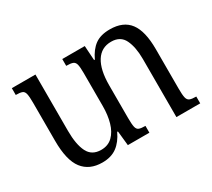

<svg xmlns="http://www.w3.org/2000/svg" viewBox="-104 -685 972 880"><g transform="rotate(-30 382.0 -245.0)"><path d="M687 -107Q687 -75 690.5 -60Q694 -45 705 -40.5Q716 -36 739 -36V0H613V-307Q613 -370 594 -409.5Q575 -449 526 -449Q474 -449 446.5 -405.5Q419 -362 419 -280V-107Q419 -74 422.5 -59Q426 -44 437 -40Q448 -36 470 -36V0H356L348 -77H344Q324 -34 293.5 -11.5Q263 11 216 11Q148 11 112.5 -35Q77 -81 77 -184V-386Q77 -418 73.5 -433Q70 -448 59 -452Q48 -456 26 -456V-492H151V-194Q151 -122 171 -82Q191 -42 240 -42Q277 -42 300.5 -65Q324 -88 335 -126.5Q346 -165 346 -212V-388Q346 -418 342.5 -432.5Q339 -447 328 -451.5Q317 -456 293 -456V-492H412L417 -415H421Q441 -458 470.5 -479.5Q500 -501 549 -501Q620 -501 653.5 -456.5Q687 -412 687 -317Z"/></g></svg>

Font: Noto Serif Armenian Condensed
Style: Regular
Weight: 400
Width: 3
Designer: Monotype Design Team
Foundry: Monotype Imaging Inc.
Version: Version 2.008; ttfautohint (v1.8.4.7-5d5b)